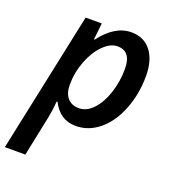

<svg xmlns="http://www.w3.org/2000/svg" viewBox="-169 -657 897 1003"><g transform="rotate(20 279.5 -155.0)"><path d="M282.2 9.8Q193.8 9.8 150.9 -76.2H146Q142.6 -28.8 133.8 14.2L86.9 240.2H-26.9L138.2 -540H228L217.8 -448.2H222.2Q298.8 -549.8 390.1 -549.8Q460 -549.8 499.5 -499.5Q539.1 -449.2 539.1 -359.9Q539.1 -260.3 504.9 -173.6Q470.7 -86.9 411.9 -38.6Q353 9.8 282.2 9.8ZM347.2 -456.1Q307.6 -456.1 268.6 -417.2Q229.5 -378.4 204.8 -314.5Q180.2 -250.5 180.2 -182.1Q180.2 -135.3 202.9 -109.1Q225.6 -83 267.1 -83Q308.6 -83 344.7 -121.3Q380.9 -159.7 401.9 -223.9Q422.9 -288.1 422.9 -357.9Q422.9 -456.1 347.2 -456.1Z"/></g></svg>

Font: TypoPRO Open Sans
Style: Italic
Weight: 600
Italic angle: -12°
Foundry: Ascender Corporation
Version: Version 1.10